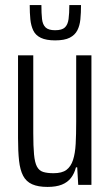

<svg xmlns="http://www.w3.org/2000/svg" viewBox="-20 -728 434 756"><path d="M167 8Q130 8 106.5 -2.5Q83 -13 71 -36Q59 -59 55 -95.5Q51 -132 51 -185V-510H111V-204Q111 -152 114 -120Q117 -88 125.5 -72Q134 -56 150 -51Q166 -46 191 -46Q224 -46 241.5 -59Q259 -72 267.5 -98Q276 -124 278 -161.5Q280 -199 280 -248V-510H340V0H288L284 -69H279Q273 -45 259.5 -27.5Q246 -10 223.5 -1Q201 8 167 8ZM197 -569Q162 -569 141 -579Q120 -589 111 -608Q102 -627 99.5 -652Q97 -677 97 -708H143Q143 -675 145.5 -653Q148 -631 159.5 -620Q171 -609 197 -609Q224 -609 235.5 -620Q247 -631 250 -653Q253 -675 253 -708H299Q299 -677 296.5 -652Q294 -627 284.5 -608.5Q275 -590 254.5 -579.5Q234 -569 197 -569Z"/></svg>

Font: Saira ExtraCondensed
Style: Regular
Weight: 400
Width: 2
Designer: Hector Gatti with collaboration of the Omnibus-Type team
Foundry: Omnibus-Type
Version: Version 1.101